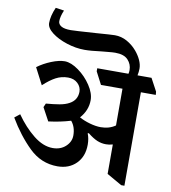

<svg xmlns="http://www.w3.org/2000/svg" viewBox="-107 -1090 1098 1230"><g transform="rotate(10 441.5 -475.0)"><path d="M883 -560H786V48H765L667 -8V-199H664Q646 -193 623 -193Q593 -193 565.5 -204.5Q538 -216 503 -244L496 -242Q509 -210 509 -170Q509 -93 462.5 -46.5Q416 0 341 0Q235 0 156.5 -76.5Q78 -153 15 -260L49 -287Q103 -210 166 -160Q229 -110 291 -110Q342 -110 375 -140.5Q408 -171 408 -212Q408 -267 378 -303Q313 -283 234 -273L188 -358L199 -383Q249 -387 286.5 -393.5Q324 -400 349 -414Q397 -440 398 -494Q398 -526 374 -549Q350 -572 311 -572Q268 -572 231.5 -552.5Q195 -533 153 -494L97 -602Q136 -631 185.5 -651Q235 -671 273 -671Q314 -670 362.5 -635Q411 -600 444.5 -549.5Q478 -499 478 -454Q478 -388 430 -334Q461 -317 500 -306Q539 -295 571 -295Q626 -295 666 -323V-562H526L484 -643V-663H687Q690 -674 690 -687Q690 -725 664 -753Q638 -781 581 -781Q564 -781 535 -778Q506 -775 492 -774Q424 -765 383 -765Q326 -765 267 -784Q208 -803 169 -833Q130 -863 130 -895Q130 -942 155 -998L210 -990Q192 -948 192 -918Q192 -898 212 -886Q232 -874 274 -874Q297 -874 432 -883Q538 -891 559 -891Q601 -891 638 -870.5Q675 -850 703 -817Q725 -791 738 -762.5Q751 -734 751 -708Q751 -686 746 -663H837L881 -581Z"/></g></svg>

Font: Martel ExtraBold
Style: Regular
Weight: 800
Designer: Dan Reynolds
Foundry: Dan Reynolds
Version: Version 1.001; ttfautohint (v1.1) -l 5 -r 5 -G 72 -x 0 -D la